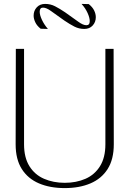

<svg xmlns="http://www.w3.org/2000/svg" viewBox="-20 -950 662 982"><path d="M311 12Q236 12 179.5 -12Q123 -36 91.5 -85.5Q60 -135 60 -212L61 -700H103V-212Q103 -144 130.5 -100Q158 -56 205.5 -35.5Q253 -15 311 -15Q370 -15 417 -35.5Q464 -56 491.5 -100Q519 -144 519 -212V-700H561L562 -212Q562 -135 530.5 -85.5Q499 -36 442.5 -12Q386 12 311 12ZM188 -803Q169 -818 160.5 -836Q152 -854 152 -870Q152 -895 168 -912.5Q184 -930 211 -930Q238 -930 261.5 -918Q285 -906 313 -887Q357 -856 381 -838.5Q405 -821 422 -821Q439 -821 439 -842Q439 -859 428 -883.5Q417 -908 397 -930L434 -929Q453 -914 461.5 -896.5Q470 -879 470 -862Q470 -837 454 -819.5Q438 -802 411 -802Q384 -802 360.5 -814Q337 -826 309 -845Q265 -876 241 -893.5Q217 -911 200 -911Q183 -911 183 -890Q183 -873 194.5 -848.5Q206 -824 225 -802Z"/></svg>

Font: Panamera Light
Style: Regular
Weight: 300
Designer: Bastien Sozeau
Foundry: NBR — Bastien Sozeau
Version: Version 3.002; ttfautohint (v1.8.4.7-5d5b);gftools[0.9.33]